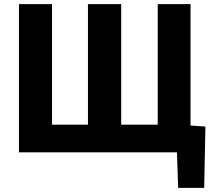

<svg xmlns="http://www.w3.org/2000/svg" viewBox="-20 -710 1036 930"><path d="M406 -106V-690H567V-106H744V-690H903V-102L975 -97L969 200H843L837 28H72V-690H232V-106Z"/></svg>

Font: Gmarket Sans TTF Bold
Style: Regular
Weight: 700
Designer: Creative Director : Sungho Lee; Art Director : Kiwoong Choi; Project Manager : Sori Yang, Jongwook Yoon; Font Designer :
Foundry: Sandoll Inc.
Version: Version 1.000;hotconv 1.0.109;makeotfexe 2.5.65596